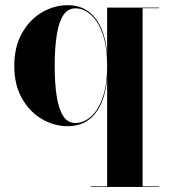

<svg xmlns="http://www.w3.org/2000/svg" viewBox="-20 -490 670 760"><path d="M339 250V247.5H404V-180Q396 -89 356.2 -39.8Q316.5 9.5 248.5 9.5Q194 9.5 145.5 -19Q97 -47.5 66.8 -101Q36.5 -154.5 36.5 -229.5Q36.5 -304.5 66.8 -358.2Q97 -412 145.5 -440.8Q194 -469.5 248.5 -469.5Q316 -469.5 356 -419.8Q396 -370 404 -279V-460H609.5V-457.5H544.5V247.5H609.5V250ZM278.5 -3Q310.5 -3 339.2 -27.8Q368 -52.5 386 -102.8Q404 -153 404 -229.5Q404 -306 386 -356.5Q368 -407 339.2 -432Q310.5 -457 278.5 -457Q249 -457 231 -430.2Q213 -403.5 204.8 -352.5Q196.5 -301.5 196.5 -229.5Q196.5 -157.5 204.8 -106.8Q213 -56 231 -29.5Q249 -3 278.5 -3Z"/></svg>

Font: Bodoni Moda 72pt
Style: Bold
Weight: 700
Designer: Owen Earl
Foundry: indestructible type
Version: Version 2.004